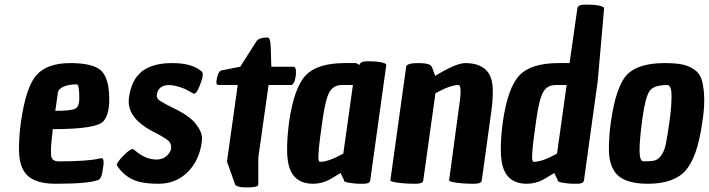

<svg xmlns="http://www.w3.org/2000/svg" viewBox="-20 -788 3101 840"><path d="M223 16Q116 16 83 -42Q63 -77 63 -134.5Q63 -192 71 -250Q93 -408 140 -460Q187 -512 287 -512Q387 -512 422.5 -479Q458 -446 458 -351Q458 -288 433 -258Q403 -223 211 -223Q203 -155 203 -132.5Q203 -110 204 -104Q209 -82 237 -82Q366 -82 418 -95Q419 -95 422.5 -96Q426 -97 429 -94Q437 -85 431 -56Q426 -4 408 0Q364 16 223 16ZM327 -356Q327 -419 316 -419Q282 -419 258.5 -409Q235 -399 233 -381L222 -303Q291 -303 309 -312.5Q327 -322 327 -356Z M864 -181Q864 -175 863 -168Q852 -85 800.5 -34.5Q749 16 673.5 16Q598 16 558 -4Q518 -24 494 -61Q491 -63 491 -66Q491 -77 519.5 -106.5Q548 -136 561 -136Q564 -136 568 -132Q615 -90 665 -90Q693 -90 711 -107.5Q729 -125 729 -143Q729 -161 716 -173Q696 -189 646 -214Q543 -269 543 -345Q543 -352 544 -360Q555 -440 601.5 -476Q648 -512 733 -512Q818 -512 859 -478H860Q867 -473 867 -462Q867 -451 862 -436Q843 -378 829 -378Q827 -378 824 -380L789 -399Q747 -416 717 -416Q672 -414 666 -373Q664 -357 680 -347Q696 -337 706.5 -331.5Q717 -326 737 -316Q807 -283 835.5 -247.5Q864 -212 864 -181Z M940 -416Q927 -416 927 -424V-434Q933 -476 949 -480L1031 -496L1103 -609Q1116 -624 1151 -624Q1163 -624 1164.5 -581Q1166 -538 1167 -496H1263Q1275 -496 1275 -473Q1275 -466 1274 -456Q1268 -416 1252 -416H1155L1110 -98V16Q1110 21 1108 24Q1103 32 1057.5 32Q1012 32 1007 16V14L973 -81L1020 -416Z M1350 16Q1276 16 1250 -44Q1236 -78 1236 -133.5Q1236 -189 1245 -256Q1267 -406 1318 -459Q1369 -512 1489 -512H1537L1553 -504Q1555 -520 1590 -520Q1625 -520 1647.5 -515.5Q1670 -511 1670 -504L1600 0Q1599 6 1597 8Q1591 16 1568 16Q1545 16 1534 15Q1523 14 1514 12.5Q1505 11 1498 10Q1483 6 1485 0L1470 -31Q1439 -12 1425 -4Q1389 16 1350 16ZM1381 -80Q1417 -80 1482 -116L1524 -416H1476Q1439 -416 1421.5 -385.5Q1404 -355 1391 -263Q1378 -171 1375.5 -143.5Q1373 -116 1373 -98Q1373 -80 1381 -80Z M2016 -512Q2090 -512 2119 -466Q2136 -437 2136 -392Q2136 -347 2130 -304L2088 0Q2087 6 2085 8Q2079 16 2051.5 16Q2024 16 2001 14Q1943 9 1945 0L1986 -304Q1995 -360 1995 -388Q1995 -416 1986 -416Q1950 -416 1885 -380L1832 0Q1831 6 1829 8Q1823 16 1795.5 16Q1768 16 1745 14Q1686 9 1688 0L1757 -496Q1759 -512 1810.5 -512Q1862 -512 1869 -496Q1869 -494 1870 -494L1884 -456Q1975 -512 2016 -512Z M2285 16Q2211 16 2185 -44Q2171 -78 2171 -133.5Q2171 -189 2180 -256Q2202 -406 2253 -459Q2304 -512 2424 -512H2472L2506 -752Q2508 -768 2543 -768Q2578 -768 2600.5 -763.5Q2623 -759 2623 -752L2595 -433L2535 0Q2534 6 2532 8Q2526 16 2503 16Q2480 16 2469 15Q2458 14 2449 12.5Q2440 11 2433 10Q2418 6 2420 0L2405 -31Q2374 -12 2360 -4Q2324 16 2285 16ZM2316 -80Q2352 -80 2417 -116L2459 -416H2411Q2374 -416 2356.5 -385.5Q2339 -355 2326 -263Q2313 -171 2310.5 -143.5Q2308 -116 2308 -98Q2308 -80 2316 -80Z M2888 -512Q2936 -512 2966.5 -505.5Q2997 -499 3020 -482Q3043 -465 3051 -436Q3061 -397 3061 -350.5Q3061 -304 3052 -250Q3031 -100 2979.5 -42Q2928 16 2814 16Q2700 16 2666 -42Q2644 -77 2644 -135Q2644 -193 2652 -250Q2674 -409 2722.5 -460.5Q2771 -512 2888 -512ZM2796 -82Q2829 -82 2844.5 -86Q2860 -90 2873.5 -109Q2887 -128 2893 -157.5Q2899 -187 2908.5 -253Q2918 -319 2918 -367.5Q2918 -416 2899 -416Q2839 -416 2821 -388.5Q2803 -361 2790.5 -269.5Q2778 -178 2778 -130Q2778 -82 2796 -82Z"/></svg>

Font: Chau Philomene One
Style: Italic
Weight: 400
Designer: Vicente Lamonaca
Foundry: TipoType
Version: Version 1.001